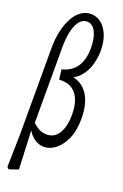

<svg xmlns="http://www.w3.org/2000/svg" viewBox="-205 -890 789 1231"><g transform="rotate(20 189.5 -274.5)"><path d="M19 271 23.9 41V-540Q23.9 -607.4 36.6 -661.1Q49.3 -714.8 71.3 -753.7Q93.3 -792.5 123.3 -813Q153.3 -833.5 189 -833.5Q227.5 -833.5 258.3 -809.3Q289.1 -785.2 307.9 -740Q326.7 -694.8 326.7 -631.8Q326.7 -585.9 312.5 -535.9Q298.3 -485.8 264.2 -447.5Q230 -409.2 168.9 -395V-418.9Q213.9 -418.9 249 -404.1Q284.2 -389.2 308.8 -359.1Q333.5 -329.1 346.4 -284.2Q359.4 -239.3 359.4 -181.6Q359.4 -97.7 333.7 -41.7Q308.1 14.2 270.8 42.5Q233.4 70.8 194.3 70.8Q150.4 70.8 114 38.3Q77.6 5.9 55.2 -64.9H53.2L62.5 -78.1Q89.8 -48.8 118.7 -29.3Q147.5 -9.8 183.1 -9.8Q220.7 -9.8 244.9 -32Q269 -54.2 281.5 -93.8Q293.9 -133.3 293.9 -185.1Q293.9 -222.7 286.6 -255.9Q279.3 -289.1 261.7 -315.7Q244.1 -342.3 214.4 -356.4Q189.5 -368.2 152.3 -368.2Q145.5 -368.2 139.2 -368.2L130.9 -435.1Q174.8 -445.8 203.6 -470.7Q232.4 -495.6 247.1 -534.9Q261.7 -574.2 261.7 -626.5Q261.7 -694.8 240.5 -737.1Q219.2 -779.3 180.7 -779.3Q152.3 -779.3 131.6 -754.6Q110.8 -730 99.1 -682.9Q87.4 -635.7 87.4 -569.3V-42.5L81.5 -23.9L94.2 261.7L31.7 283.2Z"/></g></svg>

Font: Scarab Serif
Style: Regular
Weight: 400
Designer: John Roberts
Foundry: Scarab
Version: 1.0